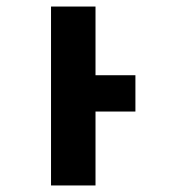

<svg xmlns="http://www.w3.org/2000/svg" viewBox="-20 -567 570 587"><path d="M136 0V-547H272V-337H394V-226H272V0Z"/></svg>

Font: Noto Sans Mono Condensed
Style: Bold
Weight: 700
Width: 3
Designer: Monotype Design Team
Foundry: Monotype Imaging Inc.
Version: Version 2.014